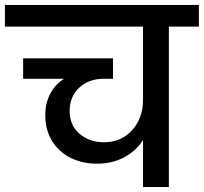

<svg xmlns="http://www.w3.org/2000/svg" viewBox="-44 -760 828 780"><path d="M764 -652H642V0H537V-191Q508 -146 459.5 -120.5Q411 -95 350 -95Q291 -95 243.5 -118.5Q196 -142 168 -186.5Q140 -231 140 -292Q140 -340 159.5 -378Q179 -416 216 -440H50V-523H415V-440H378Q316 -440 277.5 -403.5Q239 -367 239 -309Q239 -250 279.5 -216Q320 -182 380 -182Q450 -183 493.5 -232Q537 -281 537 -355V-652H-24V-740H764Z"/></svg>

Font: A Bank Premium Med
Style: Regular
Weight: 500
Designer: Ninad Kale (Devanagari), Jonny Pinhorn (Latin), Htun Naung (Myanmar)
Foundry: Indian Type Foundry
Version: 4.004